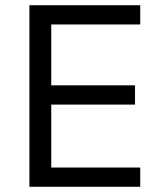

<svg xmlns="http://www.w3.org/2000/svg" viewBox="-20 -718 623 738"><path d="M93 0V-698H519V-624H177V-390H499V-316H177V-74H519V0Z"/></svg>

Font: IBM Plex Sans Devanagari
Style: Regular
Weight: 400
Designer: Mike Abbink, Paul van der Laan, Pieter van Rosmalen, Erin McLaughlin
Foundry: Bold Monday
Version: Version 1.1